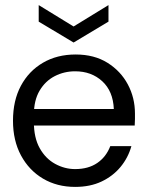

<svg xmlns="http://www.w3.org/2000/svg" viewBox="-20 -722 575 754"><path d="M275 12Q204 12 149 -20.5Q94 -53 62.5 -111.5Q31 -170 31 -248Q31 -327 62 -385Q93 -443 148.5 -475.5Q204 -508 277 -508Q350 -508 402 -475.5Q454 -443 482 -390.5Q510 -338 510 -276Q510 -266 510 -254.5Q510 -243 509 -229H94V-294H427Q424 -364 381.5 -403Q339 -442 275 -442Q232 -442 195 -423Q158 -404 135.5 -366Q113 -328 113 -271V-243Q113 -181 136 -140Q159 -99 196.5 -78.5Q234 -58 275 -58Q327 -58 362 -82Q397 -106 413 -148H496Q483 -102 453 -66Q423 -30 378.5 -9Q334 12 275 12ZM269 -555 132 -637V-702L269 -618L406 -702V-637Z"/></svg>

Font: DM Sans 36pt
Style: Regular
Weight: 400
Designer: Colophon Foundry, Jonny Pinhorn
Foundry: Colophon Foundry
Version: Version 4.004;gftools[0.9.30]